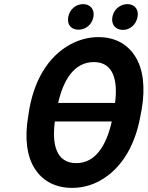

<svg xmlns="http://www.w3.org/2000/svg" viewBox="-20 -901 716 931"><path d="M661 -339 667 -371C686 -481 673 -568 636 -627C602 -681 545 -721 457 -721C417 -721 378 -712 342 -696C231 -646 151 -534 122 -371L117 -339C98 -230 111 -142 148 -84C182 -30 241 10 329 10C369 10 407 2 443 -14C553 -64 632 -176 661 -339ZM246 -312H522C497 -201 446 -110 350 -110C253 -110 231 -200 246 -312ZM538 -402H262C287 -512 339 -600 435 -600C530 -600 552 -512 538 -402ZM361 -757C395 -757 426 -781 433 -819C440 -856 417 -881 383 -881C349 -881 318 -857 311 -819C304 -780 326 -757 361 -757ZM576 -756C610 -756 640 -781 647 -819C654 -856 632 -881 598 -881C564 -881 532 -857 525 -819C518 -781 541 -756 576 -756Z"/></svg>

Font: Asimov
Style: NarIt
Weight: 500
Designer: Google
Version: Version 2.000980; 2014